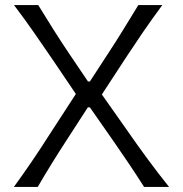

<svg xmlns="http://www.w3.org/2000/svg" viewBox="-20 -733 716 753"><path d="M34.5 0Q69.5 -48 103.2 -97.5Q137 -147 172 -202L277.5 -364.5L186.5 -499Q152 -549.5 116 -601.5Q80 -653.5 35 -713H130Q160.5 -663 190.8 -615.2Q221 -567.5 250 -524.5L325 -413.5H332.5L405.5 -525.5Q434 -569 463.5 -616.8Q493 -664.5 522.5 -713H616.5Q575.5 -657.5 540.2 -606Q505 -554.5 476.5 -511L379.5 -362.5L480.5 -219Q520.5 -161.5 559.5 -108.5Q598.5 -55.5 643 0H545Q514 -49 484 -93.2Q454 -137.5 426 -178L332.5 -312H324.5L237.5 -177.5Q183 -94 128 0Z"/></svg>

Font: Commissioner Flair Light
Style: Regular
Weight: 300
Designer: Kostas Bartsokas
Foundry: Kostas Bartsokas
Version: Version 1.000; ttfautohint (v1.8.3)